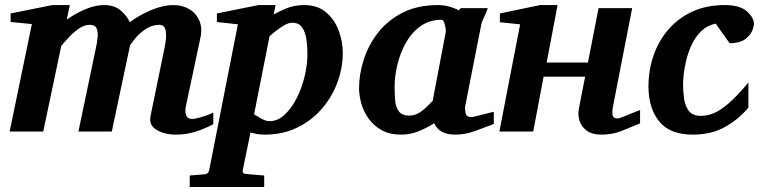

<svg xmlns="http://www.w3.org/2000/svg" viewBox="-20 -520 3031 759"><path d="M823.2 -28.8Q785.6 -9.3 750 1.5Q714.4 12.2 675.8 12.2Q630.4 12.2 598.9 -6.6Q567.4 -25.4 575.2 -62L629.9 -328.1Q649.9 -421.9 610.8 -421.9Q581.5 -421.9 557.6 -406.2Q533.7 -390.6 517.3 -371.3Q501 -352.1 494.1 -340.8L421.9 0H290L358.9 -329.1Q363.3 -348.6 365.7 -370.1Q368.2 -391.6 362.3 -406.7Q356.4 -421.9 335 -421.9Q314 -421.9 293 -407.7Q272 -393.6 253.7 -374Q235.4 -354.5 222.2 -338.9L150.9 0H18.1L106 -424.8L22 -433.1V-466.8L187 -500H255.9L244.1 -442.9Q280.3 -467.8 318.6 -483.9Q356.9 -500 391.1 -500Q432.1 -500 457 -478.8Q481.9 -457.5 493.2 -432.1Q532.2 -461.4 579.1 -480.7Q626 -500 665 -500Q700.7 -500 728 -483.9Q755.4 -467.8 768.1 -438.2Q780.8 -408.7 772 -369.1L714.8 -100.1Q710.4 -79.1 715.8 -64.5Q721.2 -49.8 740.2 -49.8Q750.5 -49.8 776.4 -57.1Q802.2 -64.5 823.2 -75.2Z M730 219.2V173.8L790 168.9Q803.7 167.5 807.1 151.9L920.4 -423.8L837.4 -433.1V-466.8L1002 -500H1069.3L1062 -462.9Q1077.6 -472.2 1110.1 -486.1Q1142.6 -500 1182.1 -500Q1234.9 -500 1268.6 -471.7Q1302.2 -443.4 1318.6 -399.9Q1335 -356.4 1335 -311Q1335 -251 1313.5 -193.4Q1292 -135.7 1251.7 -89.4Q1211.4 -43 1154.5 -15.4Q1097.7 12.2 1026.4 12.2Q1008.3 12.2 994.1 9.5Q980 6.8 970.2 3.9L939.9 151.9Q936.5 168 955.1 168L1024.4 173.8V219.2ZM1045.4 -41Q1077.1 -41 1104.2 -65.7Q1131.3 -90.3 1151.9 -130.1Q1172.4 -169.9 1183.8 -216.6Q1195.3 -263.2 1195.3 -307.1Q1195.3 -335 1191.4 -363.5Q1187.5 -392.1 1174.6 -411.1Q1161.6 -430.2 1135.3 -430.2Q1121.1 -430.2 1104 -420.4Q1086.9 -410.6 1071 -397.9Q1055.2 -385.3 1045.4 -376L984.4 -67.9Q996.1 -60.5 1013.9 -50.8Q1031.7 -41 1045.4 -41Z M1566.4 12.2Q1520.5 12.2 1488.5 -5.6Q1456.5 -23.4 1436.8 -51.5Q1417 -79.6 1408.2 -111.3Q1399.4 -143.1 1399.4 -170.9Q1399.4 -226.6 1418 -284.4Q1436.5 -342.3 1474.6 -391.1Q1512.7 -439.9 1571.8 -470Q1630.9 -500 1711.4 -500Q1732.9 -500 1754.9 -494.1Q1776.9 -488.3 1793.9 -479L1801.3 -487.8H1908.2Q1903.3 -472.7 1894 -453.1Q1884.8 -433.6 1883.3 -426.8Q1867.2 -344.2 1850.8 -262Q1834.5 -179.7 1818.4 -97.2Q1818.4 -74.7 1822.8 -65.9Q1827.1 -57.1 1845.2 -57.1Q1847.2 -57.1 1859.1 -60.1Q1871.1 -63 1886.7 -66.9Q1902.3 -70.8 1915.5 -74.2Q1928.7 -77.6 1932.1 -78.1V-29.8Q1897.9 -16.6 1858.2 -2.2Q1818.4 12.2 1780.3 12.2Q1715.8 12.2 1696.3 -33.2Q1669.9 -15.6 1636.2 -1.7Q1602.5 12.2 1566.4 12.2ZM1598.1 -63Q1619.6 -63 1637.9 -74.7Q1656.2 -86.4 1669.9 -100.6Q1683.6 -114.7 1690.4 -121.1L1742.2 -394Q1743.2 -397 1741.5 -408.7Q1739.7 -420.4 1735.8 -431.2Q1731.9 -441.9 1726.1 -441.9Q1678.2 -441.9 1643.1 -417Q1607.9 -392.1 1585.2 -352.1Q1562.5 -312 1551.3 -265.9Q1540 -219.7 1540 -176.8Q1540 -150.4 1542 -124.3Q1543.9 -98.1 1556.2 -80.6Q1568.4 -63 1598.1 -63Z M2510.3 -32.2Q2470.2 -15.6 2435.3 -1.7Q2400.4 12.2 2356.9 12.2Q2321.3 12.2 2300 -3.2Q2278.8 -18.6 2271.2 -41.7Q2263.7 -64.9 2268.1 -88.9L2293 -216.8H2128.9L2087.9 0H1954.1L2036.1 -423.8L1956.1 -432.1V-466.8L2115.2 -500H2184.1L2141.1 -272.9H2304.2L2346.2 -487.8H2479L2402.8 -97.2Q2399.4 -79.1 2401.6 -65.4Q2403.8 -51.8 2421.9 -51.8Q2427.7 -51.8 2447 -59.6Q2466.3 -67.4 2485.6 -75.4Q2504.9 -83.5 2510.3 -85Z M2960.4 -425.8Q2960.4 -414.1 2952.1 -395.8Q2943.8 -377.4 2922.9 -363.3Q2901.9 -349.1 2864.3 -349.1L2809.1 -426.8Q2775.4 -419.4 2752.2 -397Q2729 -374.5 2714.8 -344.2Q2700.7 -314 2693.1 -283Q2685.5 -252 2682.9 -226.6Q2680.2 -201.2 2680.2 -189Q2680.2 -158.7 2684.3 -129.4Q2688.5 -100.1 2703.4 -81.1Q2718.3 -62 2750.5 -62Q2775.4 -62 2801.5 -72.5Q2827.6 -83 2860.6 -111.6Q2893.6 -140.1 2938.5 -193.8V-94.2Q2897 -45.9 2843.8 -16.8Q2790.5 12.2 2719.2 12.2Q2627.9 12.2 2585.7 -40.3Q2543.5 -92.8 2543.5 -178.2Q2543.5 -243.2 2563.7 -301.3Q2584 -359.4 2622.8 -404.1Q2661.6 -448.7 2717.5 -474.4Q2773.4 -500 2845.2 -500Q2904.8 -500 2932.6 -475.1Q2960.4 -450.2 2960.4 -425.8Z"/></svg>

Font: Charis
Style: Bold Italic
Weight: 700
Italic angle: -11°
Designer: Walt Agee, Miriam Martin, Annie Olsen, Victor Gaultney, Lorna Priest, Alan Ward, Bob Hallissy, Martin Hosken, Sharon Cor
Foundry: SIL Global
Version: Version 7.000